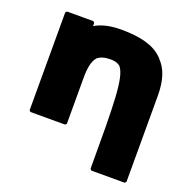

<svg xmlns="http://www.w3.org/2000/svg" viewBox="-127 -658 949 959"><g transform="rotate(20 348.0 -178.5)"><path d="M635 178 642 171V-287C642 -366 624 -424 585 -463V-464L578 -471C533 -516 461 -535 358 -535C297 -535 252 -523 219 -503V-520L212 -527H72L65 -520V0L72 7H256L263 0V-244C263 -298 270 -334 290 -357C305 -370 328 -377 358 -377C380 -377 396 -373 410 -362C450 -315 451 -178 451 171L458 178Z"/></g></svg>

Font: Hussar Woodtype
Style: Blk
Weight: 900
Foundry: Cannot Into Space Fonts
Version: Version 1.07